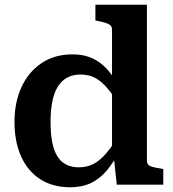

<svg xmlns="http://www.w3.org/2000/svg" viewBox="-20 -778 731 809"><path d="M599 -101Q599 -83 616 -77Q633 -71 662 -67L668 -65V0H472L459 -121L452 -115V-652Q452 -665 445.5 -671Q439 -677 425 -681.5Q411 -686 391 -690L382 -692V-758H599ZM286 -549Q333 -549 369 -532.5Q405 -516 433.5 -484Q462 -452 483 -406L481 -336Q456 -379 431.5 -407.5Q407 -436 380.5 -450Q354 -464 320 -464Q288 -464 264 -451.5Q240 -439 224 -413.5Q208 -388 200.5 -350.5Q193 -313 193 -264Q193 -217 199.5 -181.5Q206 -146 220.5 -121.5Q235 -97 258 -85Q281 -73 312 -73Q347 -73 374.5 -87.5Q402 -102 428 -132.5Q454 -163 482 -210L483 -141Q458 -93 429.5 -59Q401 -25 363.5 -7Q326 11 276 11Q201 11 148.5 -23.5Q96 -58 68.5 -120Q41 -182 41 -264Q41 -347 70.5 -411Q100 -475 155 -512Q210 -549 286 -549Z"/></svg>

Font: Roboto Serif SemiBold
Style: Regular
Weight: 600
Designer: Greg Gazdowicz
Foundry: Commercial Type
Version: Version 1.008